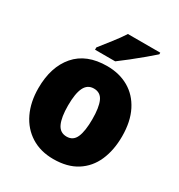

<svg xmlns="http://www.w3.org/2000/svg" viewBox="-182 -890 956 1023"><g transform="rotate(30 296.5 -378.0)"><path d="M553 -278Q553 -193 524.5 -128Q496 -63 438.5 -26.5Q381 10 295 10Q216 10 158 -26.5Q100 -63 69 -128Q38 -193 38 -278Q38 -409 104.5 -486Q171 -563 298 -563Q373 -563 430.5 -530Q488 -497 520.5 -433Q553 -369 553 -278ZM221 -277Q221 -205 238.5 -167Q256 -129 297 -129Q337 -129 353.5 -167Q370 -205 370 -278Q370 -350 353.5 -387Q337 -424 296 -424Q257 -424 239 -387.5Q221 -351 221 -277ZM506 -756Q486 -738 452.5 -710Q419 -682 383 -653.5Q347 -625 321 -606H197V-620Q222 -652 254 -692.5Q286 -733 307 -766H506Z"/></g></svg>

Font: Noto Sans Lao SemiCondensed Black
Style: Regular
Weight: 900
Width: 4
Designer: Monotype Design Team
Foundry: Monotype Imaging Inc.
Version: Version 2.003; ttfautohint (v1.8.4.7-5d5b)